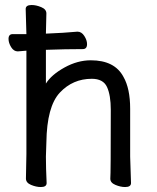

<svg xmlns="http://www.w3.org/2000/svg" viewBox="-20 -733 628 770"><path d="M481.9 17.1Q463.4 17.1 442.9 8.5Q422.4 0 422.4 -16.1V-17.1Q424.3 -33.2 424.3 -293Q424.3 -351.1 409.2 -384Q394 -417 348.1 -417Q272 -417 220 -361.6Q168 -306.2 166 -162.1L164.1 -105Q164.1 -59.1 167 1Q167 17.1 144 17.1Q125 17.1 104.5 8.5Q84 0 84 -17.1L85.9 -115.2V-529.8L51.3 -526.9Q35.2 -526.9 24.7 -543.9Q14.2 -561 14.2 -577.1Q14.2 -596.2 31.2 -596.2H85.9L83 -696.8Q83 -712.9 106.9 -712.9Q125 -712.9 145.5 -704.3Q166 -695.8 166 -679.2L164.1 -598.1Q238.3 -601.1 290 -606H291Q307.1 -606 318.1 -588.9Q329.1 -571.8 329.1 -556.2Q329.1 -536.1 312 -536.1Q244.1 -536.1 164.1 -533.2V-397.9Q186 -433.1 238.5 -462.2Q291 -491.2 344.2 -491.2Q439.9 -491.2 475.1 -424.8Q502 -377.9 502 -296.9V-105L505.4 1Q505.4 17.1 481.9 17.1Z"/></svg>

Font: LXGW WenKai GB Screen
Style: Regular
Weight: 400
Designer: LXGW / Fontworks Inc.
Foundry: LXGW / Fontworks Inc.
Version: Version 1.321;February 19, 2024;FontCreator 14.0.0.2901 64-b